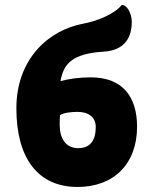

<svg xmlns="http://www.w3.org/2000/svg" viewBox="-20 -732 593 762"><path d="M391 -527C475 -532 503 -583 503 -646C503 -679 482 -716 463 -712C434 -676 365 -648 310 -638C175 -613 45 -500 45 -302C45 -106 129 10 288 10C431 10 524 -81 524 -229C524 -344 470 -425 340 -425C296 -425 251 -419 220 -410C232 -477 264 -519 391 -527ZM360 -228C360 -177 340 -144 290 -144C241 -144 217 -183 217 -235C217 -242 217 -267 218 -275C231 -284 260 -288 288 -288C331 -288 360 -267 360 -228Z"/></svg>

Font: Lilita 2
Style: Regular
Weight: 400
Designer: Juan Montoreano
Foundry: Juan Montoreano
Version: Version 2.001